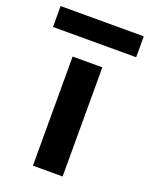

<svg xmlns="http://www.w3.org/2000/svg" viewBox="-194 -751 639 820"><g transform="rotate(20 126.0 -340.5)"><path d="M59 0V-496H194V0ZM-63 -586V-681H315V-586Z"/></g></svg>

Font: DM Sans 28pt
Style: Bold
Weight: 700
Version: Version 4.004;gftools[0.9.30]